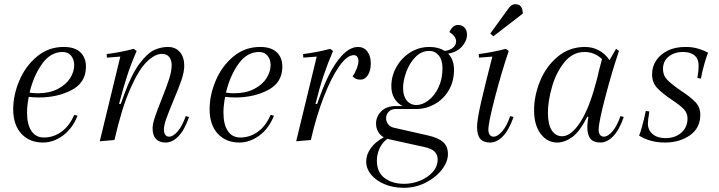

<svg xmlns="http://www.w3.org/2000/svg" viewBox="-20 -668 3429 916"><path d="M117 -206Q109 -163 109 -131Q109 -74 130 -43Q151 -12 189 -12Q236 -12 274 -40Q312 -68 334 -120L350 -116Q326 -55 280.5 -21.5Q235 12 185 12Q121 12 82 -30Q43 -72 43 -147Q43 -214 72 -283Q101 -352 156 -398Q211 -444 284 -444Q337 -444 363.5 -418.5Q390 -393 390 -350Q390 -274 322 -238.5Q254 -203 166 -203Q139 -203 117 -206ZM121 -226Q142 -223 160 -223Q216 -223 255.5 -243.5Q295 -264 314.5 -295Q334 -326 334 -357Q334 -384 319.5 -402Q305 -420 279 -420Q221 -420 180.5 -363Q140 -306 121 -226Z M787 -16Q806 -16 828 -41.5Q850 -67 866 -114L882 -110Q860 -47 831 -17.5Q802 12 770 12Q740 12 724 -5Q708 -22 708 -56Q708 -75 717.5 -104.5Q727 -134 749 -189Q775 -254 787 -291.5Q799 -329 799 -357Q799 -382 787 -396.5Q775 -411 753 -411Q719 -411 680.5 -373.5Q642 -336 601.5 -244.5Q561 -153 526 0L456 6L554 -398L490 -393L489 -410Q558 -419 618 -435L632 -425Q605 -363 586 -304.5Q567 -246 548 -172H556L572 -216Q608 -315 646.5 -365.5Q685 -416 717 -430Q749 -444 781 -444Q817 -444 838 -420Q859 -396 859 -354Q859 -325 845.5 -285.5Q832 -246 806 -185Q783 -129 772.5 -99.5Q762 -70 762 -49Q762 -34 768.5 -25Q775 -16 787 -16Z M1054 -206Q1046 -163 1046 -131Q1046 -74 1067 -43Q1088 -12 1126 -12Q1173 -12 1211 -40Q1249 -68 1271 -120L1287 -116Q1263 -55 1217.5 -21.5Q1172 12 1122 12Q1058 12 1019 -30Q980 -72 980 -147Q980 -214 1009 -283Q1038 -352 1093 -398Q1148 -444 1221 -444Q1274 -444 1300.5 -418.5Q1327 -393 1327 -350Q1327 -274 1259 -238.5Q1191 -203 1103 -203Q1076 -203 1054 -206ZM1058 -226Q1079 -223 1097 -223Q1153 -223 1192.5 -243.5Q1232 -264 1251.5 -295Q1271 -326 1271 -357Q1271 -384 1256.5 -402Q1242 -420 1216 -420Q1158 -420 1117.5 -363Q1077 -306 1058 -226Z M1485 -172H1493L1509 -216Q1549 -325 1595.5 -384.5Q1642 -444 1688 -444Q1716 -444 1732.5 -422.5Q1749 -401 1749 -365Q1749 -331 1735 -309.5Q1721 -288 1699 -288Q1676 -288 1662 -304Q1674 -320 1682 -341Q1690 -362 1690 -376Q1690 -390 1684 -397.5Q1678 -405 1668 -405Q1636 -405 1598.5 -352Q1561 -299 1525 -206.5Q1489 -114 1463 0L1393 6L1491 -398L1427 -393L1426 -410Q1496 -419 1555 -435L1569 -425Q1543 -365 1523.5 -306.5Q1504 -248 1485 -172Z M2118 -412Q2146 -384 2146 -335Q2146 -279 2120.5 -236.5Q2095 -194 2053.5 -171Q2012 -148 1966 -148H1868Q1847 -148 1834.5 -135Q1822 -122 1822 -104Q1822 -88 1832 -75Q1842 -62 1862 -58L2021 -22Q2073 -10 2095 10.5Q2117 31 2117 67Q2117 104 2088 141.5Q2059 179 2010.5 203.5Q1962 228 1907 228Q1855 228 1814 210.5Q1773 193 1750 164.5Q1727 136 1727 103Q1727 70 1748.5 39.5Q1770 9 1811 -13Q1793 -23 1783.5 -40.5Q1774 -58 1774 -78Q1774 -112 1799 -137Q1824 -162 1868 -162H1901Q1875 -175 1861 -199.5Q1847 -224 1847 -257Q1847 -305 1871 -348Q1895 -391 1936.5 -417.5Q1978 -444 2029 -444Q2072 -444 2102 -425Q2126 -428 2141 -440.5Q2156 -453 2156 -470Q2156 -495 2124 -515Q2140 -549 2165 -549Q2185 -549 2196.5 -536Q2208 -523 2208 -503Q2208 -473 2184 -446Q2160 -419 2118 -412ZM2091 -343Q2091 -381 2073.5 -403Q2056 -425 2028 -425Q1990 -425 1961.5 -395.5Q1933 -366 1918 -324Q1903 -282 1903 -248Q1903 -210 1920.5 -188.5Q1938 -167 1967 -167Q1995 -167 2024 -189Q2053 -211 2072 -251Q2091 -291 2091 -343ZM1835 -4Q1833 -4 1829 -6Q1804 11 1791 39.5Q1778 68 1778 98Q1778 154 1815 181.5Q1852 209 1908 209Q1947 209 1984 194Q2021 179 2044.5 152.5Q2068 126 2068 92Q2068 70 2053.5 55.5Q2039 41 2007 34Z M2329 -398 2265 -393 2264 -410Q2333 -419 2393 -435L2407 -425Q2372 -321 2341 -202Q2310 -83 2310 -49Q2310 -34 2316.5 -25Q2323 -16 2335 -16Q2354 -16 2376 -41.5Q2398 -67 2414 -114L2430 -110Q2408 -47 2379 -17.5Q2350 12 2318 12Q2286 12 2271 -6Q2256 -24 2256 -63Q2256 -97 2276 -184Q2296 -271 2329 -398ZM2439 -648Q2474 -648 2474 -603L2334 -495L2319 -508L2401 -621Q2411 -636 2419.5 -642Q2428 -648 2439 -648Z M2861 -16Q2880 -16 2902 -41.5Q2924 -67 2940 -114L2956 -110Q2934 -47 2905 -17.5Q2876 12 2844 12Q2812 12 2797 -6Q2782 -24 2782 -63Q2782 -78 2787 -111H2782Q2746 -40 2710 -14Q2674 12 2638 12Q2591 12 2559.5 -29.5Q2528 -71 2528 -142Q2528 -211 2556.5 -281Q2585 -351 2640.5 -397.5Q2696 -444 2771 -444Q2807 -444 2837.5 -427.5Q2868 -411 2888 -381L2919 -435L2933 -425Q2898 -321 2867 -202Q2836 -83 2836 -49Q2836 -34 2842.5 -25Q2849 -16 2861 -16ZM2822 -269Q2831 -299 2837 -329L2852 -386Q2817 -420 2769 -420Q2712 -420 2672.5 -371Q2633 -322 2613.5 -253.5Q2594 -185 2594 -130Q2594 -74 2612.5 -46Q2631 -18 2662 -18Q2704 -18 2747 -83Q2790 -148 2822 -269Z M3229 -235Q3275 -205 3298 -180.5Q3321 -156 3321 -121Q3321 -57 3271.5 -22.5Q3222 12 3152 12Q3082 12 3029 -21Q3034 -31 3044.5 -69.5Q3055 -108 3061 -139L3078 -136Q3071 -95 3071 -78Q3071 -48 3093.5 -28.5Q3116 -9 3155 -9Q3201 -9 3230.5 -35Q3260 -61 3260 -103Q3260 -129 3241.5 -148Q3223 -167 3185 -192Q3139 -223 3115 -248.5Q3091 -274 3091 -314Q3091 -350 3110.5 -379.5Q3130 -409 3165.5 -426.5Q3201 -444 3249 -444Q3282 -444 3305 -437.5Q3328 -431 3341 -425Q3354 -419 3358 -417Q3353 -406 3341.5 -367Q3330 -328 3324 -293L3307 -296Q3313 -328 3313 -356Q3313 -387 3293.5 -403.5Q3274 -420 3239 -420Q3197 -420 3170 -398Q3143 -376 3143 -339Q3143 -308 3164 -286.5Q3185 -265 3229 -235Z"/></svg>

Font: Arapey
Style: Italic
Weight: 400
Italic angle: -12°
Designer: Eduardo Rodriguez Tunni
Foundry: Eduardo Rodriguez Tunni
Version: Version 3.000